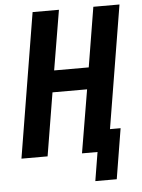

<svg xmlns="http://www.w3.org/2000/svg" viewBox="-59 -781 718 973"><g transform="rotate(-5 300.0 -294.5)"><path d="M386 146 410 0H331L385 -321H209L156 0H23L144 -735H278L227 -431H403L453 -735H586L483 -110H537L495 146Z"/></g></svg>

Font: Iosevka Curly XBdEx
Style: Italic
Weight: 800
Width: 7
Italic angle: -9°
Monospace: yes
Designer: Belleve Invis
Foundry: Belleve Invis
Version: Version 11.1.0; ttfautohint (v1.8.3)